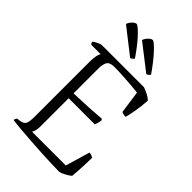

<svg xmlns="http://www.w3.org/2000/svg" viewBox="-276 -1038 1135 1135"><g transform="rotate(45 291.5 -471.0)"><path d="M455 0Q431 0 390 -1.5Q349 -3 300.5 -5.5Q252 -8 203.5 -11.5Q155 -15 114 -18.5Q73 -22 48 -26Q48 -32 51 -37.5Q54 -43 56 -46L81 -50Q104 -53 113 -68Q122 -83 122 -129V-591Q122 -622 127 -641Q132 -660 137 -665H58Q55 -668 52.5 -671.5Q50 -675 50 -683Q56 -689 75.5 -698.5Q95 -708 103 -708H456Q476 -701 496 -690.5Q516 -680 528 -668Q525 -617 517 -573Q509 -529 503 -507Q491 -507 482 -509.5Q473 -512 469 -515L449 -656Q425 -659 390 -662Q355 -665 317 -667Q279 -669 247 -669Q209 -669 198 -650Q187 -631 187 -595V-388Q258 -390 312 -393Q366 -396 410 -400L417 -393Q415 -376 411.5 -364.5Q408 -353 405 -347H187V-113Q187 -92 183 -76.5Q179 -61 174 -54H456L501 -207Q512 -207 521 -203Q530 -199 534 -196Q534 -171 532 -127Q530 -83 526 -37Q513 -26 490.5 -14Q468 -2 455 0ZM276 -772 116 -897Q121 -914 135.5 -928Q150 -942 160 -942Q172 -942 211.5 -900.5Q251 -859 298 -790Q296 -786 290 -780.5Q284 -775 276 -772ZM411 -772 250 -897Q256 -914 270 -928Q284 -942 295 -942Q307 -942 346 -900.5Q385 -859 433 -790Q431 -786 425 -780.5Q419 -775 411 -772Z"/></g></svg>

Font: Texturina 72pt ExtraLight
Style: Regular
Weight: 200
Designer: Guillermo Torres Carreño
Foundry: Omnibus-Type
Version: Version 1.002; ttfautohint (v1.8.3)